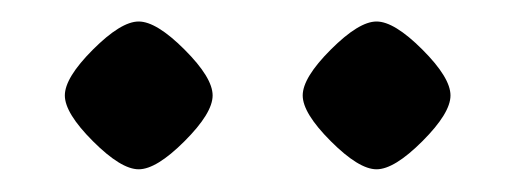

<svg xmlns="http://www.w3.org/2000/svg" viewBox="-20 -710 470 175"><path d="M64.7 -581.3Q39.1 -606.9 39.1 -623Q39.1 -639.2 64.7 -664.8Q90.3 -690.4 106.4 -690.4Q122.6 -690.4 148.2 -664.8Q173.8 -639.2 173.8 -623Q173.8 -606.9 148.2 -581.3Q122.6 -555.7 106.4 -555.7Q90.3 -555.7 64.7 -581.3ZM281.5 -581.3Q255.9 -606.9 255.9 -623Q255.9 -639.2 281.5 -664.8Q307.1 -690.4 323.2 -690.4Q339.4 -690.4 365 -664.8Q390.6 -639.2 390.6 -623Q390.6 -606.9 365 -581.3Q339.4 -555.7 323.2 -555.7Q307.1 -555.7 281.5 -581.3Z"/></svg>

Font: Monomachus
Style: Medium
Weight: 500
Designer: Alexey Kryukov
Version: Version 1.0